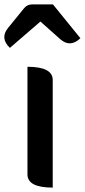

<svg xmlns="http://www.w3.org/2000/svg" viewBox="-38 -854 386 874"><path d="M202 0Q87 0 87 -60V-550Q202 -550 202 -490V0ZM7 -636Q-39 -680 -2 -726L72 -817Q86 -834 109 -834H203L328 -680Q282 -636 237 -675L146 -756L7 -636Z"/></svg>

Font: Swei Half Moon CJK TC
Style: Medium
Weight: 500
Version: Version 2.125